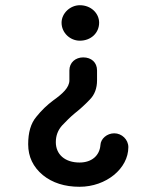

<svg xmlns="http://www.w3.org/2000/svg" viewBox="-20 -500 568 736"><path d="M286 -480C249 -480 216 -449 216 -413C216 -374 249 -344 286 -344C329 -344 360 -374 360 -413C360 -449 329 -480 286 -480ZM246 -192C246 -164 219 -140 184 -115C161 -98 139 -77 119 -52C98 -27 88 8 88 53C88 101 107 140 144 171C181 201 228 216 285 216C387 216 472 146 472 64C472 35 447 11 418 11C390 11 366 32 365 56C362 96 332 123 285 123C229 123 194 92 194 45C194 20 202 -1 218 -19C234 -36 250 -52 267 -66C286 -81 305 -98 324 -118C343 -137 352 -162 352 -192V-230C352 -261 330 -280 299 -280C270 -280 246 -261 246 -230Z"/></svg>

Font: Dongle
Style: Regular
Weight: 400
Designer: Yanghee Ryu
Foundry: Yanghee Ryu
Version: Version 2.000